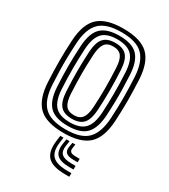

<svg xmlns="http://www.w3.org/2000/svg" viewBox="-195 -703 870 986"><g transform="rotate(30 240.5 -210.0)"><path d="M240.8 9.2Q135.8 9.2 91 -35.4Q46.2 -80 41 -176.5Q37.5 -241.8 37.4 -299.5Q37.2 -357.2 41 -424.2Q46.8 -524 93.5 -566.6Q140.2 -609.2 240.8 -609.2Q342.8 -609.2 388.6 -565.9Q434.5 -522.5 440 -424Q443.2 -361.2 443.5 -302.4Q443.8 -243.5 440 -176.5Q434 -76.8 387.6 -33.8Q341.2 9.2 240.8 9.2ZM240.8 -11.8Q329.8 -11.8 369 -51.2Q408.2 -90.8 413.5 -178Q417.2 -245 417 -301.2Q416.8 -357.5 413.5 -422.8Q408.8 -508.8 370 -548.5Q331.2 -588.2 240.8 -588.2Q152.5 -588.2 112.6 -549.5Q72.8 -510.8 67.5 -422.8Q64.8 -373.8 64 -334Q63.2 -294.2 64.2 -257Q65.2 -219.8 67.5 -177.8Q72.2 -91 111.4 -51.4Q150.5 -11.8 240.8 -11.8ZM240.8 -33Q163.5 -33 130.8 -68.4Q98 -103.8 93.8 -180.2Q90.2 -245.2 90.2 -300.8Q90.2 -356.2 94 -421Q98.5 -499.5 132.6 -533.2Q166.8 -567 240.8 -567Q316.8 -567 349.8 -532.4Q382.8 -497.8 387 -421.5Q389.5 -374.8 390.2 -336.1Q391 -297.5 390.2 -260.1Q389.5 -222.8 387 -179.5Q382.5 -103.8 349.8 -68.4Q317 -33 240.8 -33ZM240.8 -54.2Q301.2 -54.2 329 -83.9Q356.8 -113.5 360.8 -182.2Q364 -240.5 364.1 -296Q364.2 -351.5 360.8 -418.8Q357 -487.5 329 -516.6Q301 -545.8 240.8 -545.8Q177.8 -545.8 150.9 -515.1Q124 -484.5 120.2 -418.5Q117 -361 116.8 -304.8Q116.5 -248.5 120.2 -181.2Q124 -114 151.5 -84.1Q179 -54.2 240.8 -54.2ZM240.8 -75.2Q193.5 -75.2 171.6 -100.1Q149.8 -125 146.5 -182Q143.2 -245.8 143.1 -300.8Q143 -355.8 146.5 -417.8Q150 -475.8 172.1 -500.2Q194.2 -524.8 240.8 -524.8Q287.8 -524.8 309.5 -500Q331.2 -475.2 334.2 -418Q337.8 -350.8 337.6 -295.9Q337.5 -241 334.2 -183Q331 -125.8 309.5 -100.5Q288 -75.2 240.8 -75.2ZM240.8 -96.5Q274.2 -96.5 289.6 -117.1Q305 -137.8 307.8 -184.5Q310.8 -238.5 311.1 -292.1Q311.5 -345.8 307.8 -416.8Q305.5 -462.5 290.1 -483Q274.8 -503.5 240.8 -503.5Q205.5 -503.5 190.6 -482Q175.8 -460.5 173 -416.5Q169.5 -351.5 169.6 -299.8Q169.8 -248 173 -183.5Q175.5 -138.5 190.8 -117.5Q206 -96.5 240.8 -96.5ZM252.8 30 248.5 63.5Q241.5 118.5 266.5 143Q291.5 167.5 355.5 167.5H379V189H355.5Q280.2 189 250.8 159.5Q221.2 130 229.5 63.5L234 30ZM323 30 319.5 55Q317.5 69.5 325.8 76Q334 82.5 355.5 82.5H379V103.2H355.5Q322.5 103.2 309.8 91.8Q297 80.2 301.5 55L305.8 30ZM288.8 30 284.5 59.2Q279.2 94 295.9 109.2Q312.5 124.5 355.5 124.5H379V146H355.5Q301 146 279.9 125.6Q258.8 105.2 265.5 59.2L270 30Z"/></g></svg>

Font: Big Shoulders Inline Text ExtraBold
Style: Regular
Weight: 800
Designer: Patric King
Foundry: XO Type Co
Version: Version 1.000